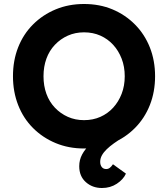

<svg xmlns="http://www.w3.org/2000/svg" viewBox="-20 -734 842 962"><path d="M377 99Q377 67 391.5 40Q406 13 431 -10Q456 -33 489.5 -53Q523 -73 562 -92L597 -46Q572 -31 551 -16Q530 -1 514.5 14Q499 29 490.5 44.5Q482 60 482 77Q482 93 490 103Q498 113 512 113Q522 113 530 107Q538 101 546 89L611 136Q598 165 565.5 186.5Q533 208 491 208Q443 208 410 178.5Q377 149 377 99ZM45 -352Q45 -431 71 -497Q97 -563 145.5 -611.5Q194 -660 259 -687Q324 -714 401 -714Q479 -714 543.5 -687Q608 -660 656.5 -611Q705 -562 731 -496Q757 -430 757 -352Q757 -274 731 -208Q705 -142 656.5 -93Q608 -44 543.5 -17Q479 10 401 10Q324 10 259 -17Q194 -44 145.5 -92.5Q97 -141 71 -207.5Q45 -274 45 -352ZM605 -352Q605 -400 589.5 -440Q574 -480 547 -509.5Q520 -539 483 -555.5Q446 -572 401 -572Q357 -572 320 -555.5Q283 -539 255 -509.5Q227 -480 212.5 -440Q198 -400 198 -352Q198 -304 212.5 -264Q227 -224 255 -194.5Q283 -165 320 -148.5Q357 -132 401 -132Q446 -132 483 -148.5Q520 -165 547 -194.5Q574 -224 589.5 -264Q605 -304 605 -352Z"/></svg>

Font: Mach SemiBold
Style: Regular
Weight: 600
Version: Version 1.002